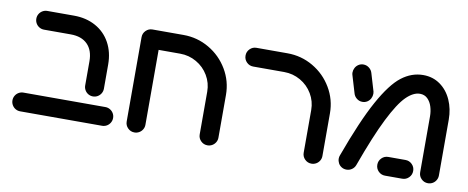

<svg xmlns="http://www.w3.org/2000/svg" viewBox="-53 -742 2342 961"><g transform="rotate(10 1118.5 -262.0)"><path d="M375.6 -184.4V-307Q375.6 -362.6 345.4 -393Q315.2 -423.3 260 -423.3H124.4Q111.5 -423.3 100.6 -429.6Q89.6 -435.9 83.1 -447Q76.7 -458.1 76.7 -471.1Q76.7 -484.1 83.1 -495Q89.6 -505.9 100.6 -512.2Q111.5 -518.5 124.4 -518.5H260Q322.2 -518.5 370.2 -492Q418.1 -465.6 444.4 -417.6Q470.7 -369.6 470.7 -307V-184.4Q470.7 -171.5 464.3 -160.6Q457.8 -149.6 446.9 -143.1Q435.9 -136.7 423 -136.7Q410 -136.7 399.1 -143.1Q388.1 -149.6 381.9 -160.6Q375.6 -171.5 375.6 -184.4ZM30 -47.8Q30 -60.7 36.5 -71.7Q43 -82.6 53.9 -88.9Q64.8 -95.2 77.8 -95.2H493.7Q506.7 -95.2 517.6 -88.9Q528.5 -82.6 535 -71.7Q541.5 -60.7 541.5 -47.8Q541.5 -34.8 535 -23.7Q528.5 -12.6 517.6 -6.3Q506.7 0 493.7 0H77.8Q64.8 0 53.9 -6.3Q43 -12.6 36.5 -23.7Q30 -34.8 30 -47.8Z M611.5 -42.6V-471.1H706.7V-42.6Q706.7 -29.6 700.2 -18.7Q693.7 -7.8 682.8 -1.5Q671.9 4.8 658.9 4.8Q639.3 4.8 625.4 -9.1Q611.5 -23 611.5 -42.6ZM1030 4.8Q1010.4 4.8 996.5 -9.1Q982.6 -23 982.6 -42.6V-259.3Q982.6 -303.7 960.2 -341.5Q937.8 -379.3 899.4 -401.3Q861.1 -423.3 816.3 -423.3H658.9Q639.3 -423.3 625.4 -437.2Q611.5 -451.1 611.5 -471.1Q611.5 -490.7 625.4 -504.6Q639.3 -518.5 658.9 -518.5H816.3Q887 -518.5 947 -483.5Q1007 -448.5 1042.4 -388.9Q1077.8 -329.3 1077.8 -259.3V-42.6Q1077.8 -29.6 1071.3 -18.7Q1064.8 -7.8 1053.9 -1.5Q1043 4.8 1030 4.8Z M1558.5 4.8Q1538.9 4.8 1525 -9.1Q1511.1 -23 1511.1 -42.6V-259.3Q1511.1 -303.7 1488.7 -341.5Q1466.3 -379.3 1428 -401.3Q1389.6 -423.3 1344.8 -423.3H1187.4Q1167.8 -423.3 1153.9 -437.2Q1140 -451.1 1140 -471.1Q1140 -490.7 1153.9 -504.6Q1167.8 -518.5 1187.4 -518.5H1344.8Q1415.6 -518.5 1475.6 -483.5Q1535.6 -448.5 1570.9 -388.9Q1606.3 -329.3 1606.3 -259.3V-42.6Q1606.3 -29.6 1599.8 -18.7Q1593.3 -7.8 1582.4 -1.5Q1571.5 4.8 1558.5 4.8Z M1688.9 -44.1Q1688.9 -53 1691.9 -60.4Q1759.6 -246.3 1815.9 -348.3Q1872.2 -450.4 1923.3 -489.8Q1974.4 -529.3 2033.7 -529.3Q2082.6 -529.3 2119.8 -502.8Q2157 -476.3 2177.2 -431.1Q2197.4 -385.9 2197.4 -331.5V-47.8Q2197.4 -34.8 2190.9 -23.7Q2184.4 -12.6 2173.5 -6.3Q2162.6 0 2149.6 0Q2130 0 2116.1 -13.9Q2102.2 -27.8 2102.2 -47.8V-331.5Q2102.2 -356.7 2095 -380.2Q2087.8 -403.7 2072.4 -418.9Q2057 -434.1 2033.7 -434.1Q1999.6 -434.1 1963.7 -398.5Q1927.8 -363 1882.8 -273.3Q1837.8 -183.7 1781.1 -27Q1775.9 -13.3 1763.7 -4.8Q1751.5 3.7 1736.3 3.7Q1722.6 3.7 1711.7 -3Q1700.7 -9.6 1694.8 -20.7Q1688.9 -31.9 1688.9 -44.1ZM1884.4 -47.8Q1884.4 -67.4 1898.3 -81.3Q1912.2 -95.2 1931.9 -95.2H2019.3Q2038.9 -95.2 2052.8 -81.3Q2066.7 -67.4 2066.7 -47.8Q2066.7 -27.8 2052.8 -13.9Q2038.9 0 2019.3 0H1931.9Q1912.2 0 1898.3 -13.9Q1884.4 -27.8 1884.4 -47.8ZM1710 -380 1683.3 -469.3Q1681.9 -474.1 1681.9 -480.4Q1681.9 -492.6 1687.8 -503.9Q1693.7 -515.2 1704.6 -522.2Q1715.6 -529.3 1729.3 -529.3Q1745.6 -529.3 1758.5 -519.1Q1771.5 -508.9 1775.6 -493.3L1802.2 -404.1Q1803.3 -399.3 1803.3 -393.3Q1803.3 -381.1 1797.4 -369.6Q1791.5 -358.1 1780.6 -351.1Q1769.6 -344.1 1755.9 -344.1Q1739.6 -344.1 1726.9 -354.3Q1714.1 -364.4 1710 -380Z"/></g></svg>

Font: 26F Galaxy Hebrew Extra Bold
Style: Regular
Weight: 800
Designer: C₂₉H₂₅N₃O₅
Version: Version 1.000